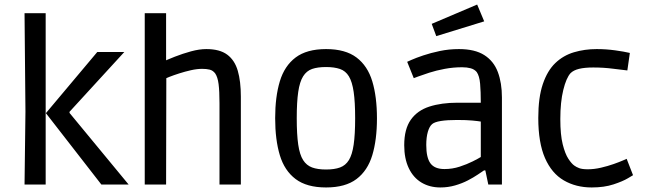

<svg xmlns="http://www.w3.org/2000/svg" viewBox="-20 -812 2844 845"><path d="M426 0 182 -314 408 -583H527L286 -320V-315L546 0ZM88 0 92 -321 88 -754H181V0Z M617 0V-754H711V-512L690 -537Q715 -549 749.5 -562.5Q784 -576 820.5 -586Q857 -596 888 -596Q947 -596 980 -571.5Q1013 -547 1026.5 -500.5Q1040 -454 1040 -387V0H946V-358Q946 -411 942 -442Q938 -473 927 -489Q917 -502 903 -505.5Q889 -509 870 -509Q847 -509 820.5 -503Q794 -497 769 -489Q744 -481 725 -473.5Q706 -466 698 -462L712 -483L711 0Z M1415 13Q1330 13 1281 -24Q1232 -61 1211.5 -129Q1191 -197 1191 -292Q1191 -386 1211.5 -454Q1232 -522 1281 -559Q1330 -596 1415 -596Q1500 -596 1549 -559Q1598 -522 1618.5 -454Q1639 -386 1639 -291Q1639 -197 1618.5 -129Q1598 -61 1549 -24Q1500 13 1415 13ZM1415 -66Q1452 -66 1476.5 -75Q1501 -84 1515.5 -107.5Q1530 -131 1536.5 -175.5Q1543 -220 1543 -292Q1543 -363 1536.5 -407.5Q1530 -452 1515.5 -476Q1501 -500 1476 -508.5Q1451 -517 1415 -517Q1378 -517 1353.5 -508.5Q1329 -500 1314 -476Q1299 -452 1292.5 -407.5Q1286 -363 1286 -292Q1286 -220 1292.5 -175.5Q1299 -131 1314 -107.5Q1329 -84 1353.5 -75Q1378 -66 1415 -66Z M1918 13Q1871 13 1835 -8.5Q1799 -30 1779 -72Q1759 -114 1759 -173Q1759 -244 1788 -285Q1817 -326 1870 -343Q1923 -360 1994 -360H2096Q2096 -409 2093 -443.5Q2090 -478 2078 -495Q2068 -507 2051.5 -511.5Q2035 -516 2014 -516Q1975 -516 1937.5 -509Q1900 -502 1869 -492Q1838 -482 1819.5 -475Q1801 -468 1801 -468L1772 -540Q1772 -540 1791 -548.5Q1810 -557 1842.5 -568Q1875 -579 1915.5 -587.5Q1956 -596 2000 -596Q2070 -596 2111.5 -569.5Q2153 -543 2171 -495Q2189 -447 2189 -383V0H2129L2116 -62H2110Q2101 -56 2082.5 -43.5Q2064 -31 2039 -18Q2014 -5 1983 4Q1952 13 1918 13ZM1936 -68Q1971 -68 2003 -78.5Q2035 -89 2060 -101.5Q2085 -114 2096 -121V-277Q2085 -279 2059 -281.5Q2033 -284 1992 -284Q1903 -284 1882 -266Q1870 -256 1863 -232Q1856 -208 1856 -174Q1856 -118 1874.5 -93Q1893 -68 1936 -68ZM1900 -653 1880 -707 2080 -792 2111 -718Z M2584 13Q2515 13 2461.5 -18Q2408 -49 2378.5 -116.5Q2349 -184 2349 -293Q2349 -383 2369 -442Q2389 -501 2424 -534.5Q2459 -568 2506 -582Q2553 -596 2606 -596Q2647 -596 2687 -590.5Q2727 -585 2752 -579L2741 -502Q2720 -504 2678.5 -509.5Q2637 -515 2591 -515Q2553 -515 2528.5 -509Q2504 -503 2491 -490Q2472 -469 2459 -416Q2446 -363 2446 -288Q2446 -219 2456.5 -177Q2467 -135 2481.5 -113Q2496 -91 2508 -83Q2516 -77 2529 -72Q2542 -67 2567 -67Q2595 -67 2625 -74Q2655 -81 2680.5 -90Q2706 -99 2722 -106Q2738 -113 2738 -113L2766 -41Q2766 -41 2743.5 -27.5Q2721 -14 2680 -0.5Q2639 13 2584 13Z"/></svg>

Font: Ruda Medium
Style: Regular
Weight: 500
Version: Version 2.001